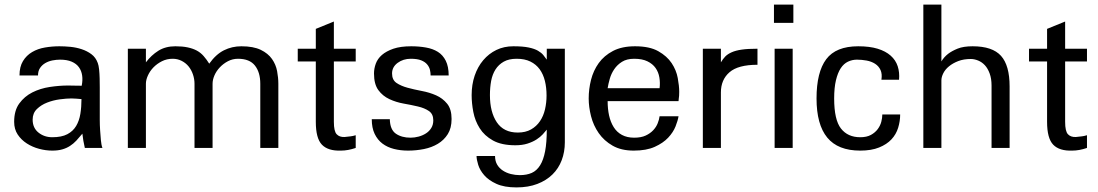

<svg xmlns="http://www.w3.org/2000/svg" viewBox="-20 -648 4808 841"><path d="M351.6 0Q347.7 -16.6 345.2 -31.2Q342.8 -45.9 340.8 -62.5Q327.1 -45.9 314.5 -32.2Q301.8 -18.6 286.6 -8.8Q271.5 1 252.9 6.3Q234.4 11.7 209 11.7Q180.7 11.7 151.4 3.9Q122.1 -3.9 97.7 -19.5Q73.2 -35.2 57.6 -58.6Q42 -82 42 -114.3Q42 -164.1 64.5 -194.8Q86.9 -225.6 121.6 -243.2Q156.2 -260.7 198.2 -267.1Q240.2 -273.4 278.3 -273.4Q293.9 -273.4 308.1 -272.9Q322.3 -272.5 337.9 -272.5Q342.8 -296.9 339.8 -317.4Q336.9 -337.9 325.7 -353.5Q314.5 -369.1 293.9 -377.9Q273.4 -386.7 243.2 -386.7Q226.6 -386.7 209.5 -383.3Q192.4 -379.9 178.2 -371.6Q164.1 -363.3 155.3 -350.1Q146.5 -336.9 146.5 -317.4H65.4Q65.4 -355.5 80.6 -380.4Q95.7 -405.3 120.6 -419.9Q145.5 -434.6 176.8 -439.9Q208 -445.3 240.2 -445.3Q262.7 -445.3 288.1 -442.9Q313.5 -440.4 337.4 -432.6Q361.3 -424.8 380.4 -410.6Q399.4 -396.5 408.2 -372.1Q412.1 -362.3 414.1 -343.8Q416 -325.2 416.5 -304.7Q417 -284.2 417 -264.6Q417 -246.1 417 -234.4V-158.2Q417 -143.6 417 -122.1Q417 -100.6 418.5 -78.1Q419.9 -55.7 421.9 -34.2Q423.8 -12.7 428.7 0ZM336.9 -213.9Q326.2 -214.8 314.9 -215.8Q303.7 -216.8 293 -216.8Q271.5 -216.8 242.2 -212.9Q212.9 -209 186.5 -198.7Q160.2 -188.5 141.6 -170.4Q123 -152.3 123 -124Q123 -87.9 148.4 -67.4Q173.8 -46.9 209 -46.9Q250 -46.9 274.9 -60.1Q299.8 -73.2 313.5 -96.2Q327.1 -119.1 332 -149.4Q336.9 -179.7 336.9 -213.9Z M1120.1 0V-281.2Q1120.1 -331.1 1096.7 -360.8Q1073.2 -390.6 1022.5 -390.6Q999 -390.6 978.5 -379.9Q958 -369.1 942.9 -353Q927.7 -336.9 919.4 -317.9Q911.1 -298.8 911.1 -281.2V0H832V-281.2Q832 -301.8 825.2 -321.8Q818.4 -341.8 806.2 -356.9Q793.9 -372.1 775.9 -381.3Q757.8 -390.6 736.3 -390.6Q710.9 -390.6 689.5 -379.9Q668 -369.1 652.3 -353Q636.7 -336.9 627.9 -317.4Q619.1 -297.9 619.1 -281.2V0H540V-434.6H619.1V-375Q642.6 -406.2 673.8 -425.8Q705.1 -445.3 748 -445.3Q779.3 -445.3 802.2 -440.4Q825.2 -435.5 842.3 -426.3Q859.4 -417 872.1 -402.3Q884.8 -387.7 896.5 -369.1Q925.8 -410.2 960.9 -427.7Q996.1 -445.3 1037.1 -445.3Q1089.8 -445.3 1122.1 -429.7Q1154.3 -414.1 1171.4 -389.6Q1188.5 -365.2 1193.8 -336.4Q1199.2 -307.6 1199.2 -281.2V0Z M1538.1 0Q1503.9 11.7 1473.6 11.7Q1417 13.7 1390.1 -14.2Q1363.3 -42 1363.3 -114.3V-378.9H1284.2V-434.6H1363.3V-521.5L1442.4 -553.7V-434.6H1538.1V-378.9H1442.4V-114.3Q1442.4 -73.2 1454.6 -60.1Q1466.8 -46.9 1489.3 -47.9Q1505.9 -49.8 1515.6 -50.8Q1525.4 -51.8 1538.1 -55.7V0Z M1958 -127Q1958 -86.9 1941.4 -60.5Q1924.8 -34.2 1897.9 -18.1Q1871.1 -2 1836.9 4.9Q1802.7 11.7 1767.6 11.7Q1734.4 11.7 1705.6 4.4Q1676.8 -2.9 1655.3 -19Q1633.8 -35.2 1621.1 -61.5Q1608.4 -87.9 1608.4 -126H1687.5Q1688.5 -80.1 1713.9 -62.5Q1739.3 -44.9 1778.3 -44.9Q1795.9 -44.9 1814 -49.8Q1832 -54.7 1846.2 -64Q1860.4 -73.2 1869.1 -87.4Q1877.9 -101.6 1877.9 -121.1Q1877.9 -148.4 1858.9 -161.6Q1839.8 -174.8 1810.5 -181.6Q1781.2 -188.5 1748 -194.3Q1714.8 -200.2 1685.5 -213.9Q1656.2 -227.5 1637.2 -253.4Q1618.2 -279.3 1618.2 -326.2Q1618.2 -347.7 1626 -369.1Q1633.8 -390.6 1652.8 -407.2Q1671.9 -423.8 1703.1 -434.6Q1734.4 -445.3 1781.2 -445.3Q1815.4 -445.3 1845.7 -439.9Q1876 -434.6 1897.9 -420.9Q1919.9 -407.2 1932.6 -381.8Q1945.3 -356.4 1945.3 -317.4H1866.2Q1866.2 -329.1 1863.3 -341.8Q1860.4 -354.5 1851.1 -365.7Q1841.8 -377 1824.7 -383.8Q1807.6 -390.6 1779.3 -390.6Q1746.1 -390.6 1721.7 -372.6Q1697.3 -354.5 1697.3 -326.2Q1697.3 -297.9 1716.8 -284.7Q1736.3 -271.5 1765.1 -263.7Q1793.9 -255.9 1827.6 -249.5Q1861.3 -243.2 1890.1 -230.5Q1918.9 -217.8 1938.5 -193.8Q1958 -169.9 1958 -127Z M2454.1 -24.4Q2454.1 17.6 2440.4 53.7Q2426.8 89.8 2399.9 116.2Q2373 142.6 2333.5 157.7Q2293.9 172.9 2242.2 172.9Q2188.5 172.9 2154.3 157.2Q2120.1 141.6 2101.1 119.6Q2082 97.7 2074.7 74.2Q2067.4 50.8 2067.4 35.2H2148.4Q2148.4 57.6 2157.7 73.2Q2167 88.9 2182.6 99.1Q2198.2 109.4 2217.8 114.3Q2237.3 119.1 2256.8 119.1Q2287.1 119.1 2309.1 109.4Q2331.1 99.6 2345.7 76.2Q2360.4 52.7 2367.7 14.6Q2375 -23.4 2375 -80.1Q2368.2 -71.3 2357.4 -59.6Q2346.7 -47.9 2330.1 -37.1Q2313.5 -26.4 2290.5 -19Q2267.6 -11.7 2237.3 -11.7Q2176.8 -11.7 2139.2 -32.7Q2101.6 -53.7 2081.1 -86.4Q2060.5 -119.1 2053.2 -157.7Q2045.9 -196.3 2045.9 -231.4Q2045.9 -277.3 2059.1 -316.4Q2072.3 -355.5 2096.7 -384.3Q2121.1 -413.1 2154.3 -429.2Q2187.5 -445.3 2228.5 -445.3Q2270.5 -445.3 2295.9 -439.9Q2321.3 -434.6 2336.4 -425.8Q2351.6 -417 2359.9 -406.7Q2368.2 -396.5 2375 -386.7V-434.6H2454.1ZM2374 -229.5Q2374 -264.6 2366.7 -293.9Q2359.4 -323.2 2343.8 -344.7Q2328.1 -366.2 2303.2 -378.4Q2278.3 -390.6 2243.2 -390.6Q2209 -390.6 2186.5 -377.9Q2164.1 -365.2 2150.4 -343.8Q2136.7 -322.3 2131.3 -293.5Q2126 -264.6 2126 -231.4Q2126 -157.2 2156.2 -112.3Q2186.5 -67.4 2248 -67.4Q2282.2 -67.4 2306.2 -81.1Q2330.1 -94.7 2345.2 -117.2Q2360.4 -139.6 2367.2 -168.9Q2374 -198.2 2374 -229.5Z M2955.1 -246.1Q2955.1 -236.3 2954.6 -228.5Q2954.1 -220.7 2953.1 -215.8Q2952.1 -210 2952.1 -205.1H2641.6Q2641.6 -170.9 2647.9 -142.1Q2654.3 -113.3 2668 -91.3Q2681.6 -69.3 2704.1 -57.1Q2726.6 -44.9 2757.8 -44.9Q2788.1 -44.9 2808.1 -54.2Q2828.1 -63.5 2841.3 -77.6Q2854.5 -91.8 2860.8 -107.9Q2867.2 -124 2869.1 -138.7H2952.1Q2949.2 -120.1 2939 -94.2Q2928.7 -68.4 2906.7 -44.9Q2884.8 -21.5 2848.1 -4.9Q2811.5 11.7 2755.9 11.7Q2701.2 11.7 2663.6 -9.8Q2626 -31.2 2602.5 -64.9Q2579.1 -98.6 2568.8 -139.2Q2558.6 -179.7 2558.6 -216.8Q2558.6 -257.8 2568.8 -298.3Q2579.1 -338.9 2602.5 -371.6Q2626 -404.3 2665 -424.8Q2704.1 -445.3 2761.7 -445.3Q2825.2 -445.3 2863.3 -423.8Q2901.4 -402.3 2921.9 -371.6Q2942.4 -340.8 2948.7 -306.2Q2955.1 -271.5 2955.1 -246.1ZM2869.1 -261.7Q2872.1 -285.2 2868.2 -308.6Q2864.3 -332 2851.6 -350.1Q2838.9 -368.2 2815.9 -379.4Q2793 -390.6 2757.8 -390.6Q2725.6 -390.6 2704.6 -377.4Q2683.6 -364.3 2670.4 -344.7Q2657.2 -325.2 2650.9 -302.7Q2644.5 -280.3 2641.6 -261.7Z M3297.9 -364.3Q3212.9 -364.3 3175.3 -331.5Q3137.7 -298.8 3137.7 -243.2V0H3058.6V-434.6H3137.7V-375Q3146.5 -389.6 3156.7 -400.4Q3167 -411.1 3184.6 -418.9Q3202.1 -426.8 3229 -430.7Q3255.9 -434.6 3297.9 -434.6V-364.3Z M3370.1 -547.9V-627.9H3455.1V-547.9ZM3373 0V-434.6H3452.1V0Z M3922.9 -146.5Q3922.9 -117.2 3914.1 -88.4Q3905.3 -59.6 3884.8 -37.6Q3864.3 -15.6 3830.6 -2Q3796.9 11.7 3748 11.7Q3650.4 11.7 3603.5 -45.4Q3556.6 -102.5 3556.6 -216.8Q3556.6 -332 3599.1 -388.7Q3641.6 -445.3 3739.3 -445.3Q3789.1 -445.3 3824.2 -434.6Q3859.4 -423.8 3881.3 -404.3Q3903.3 -384.8 3912.1 -357.9Q3920.9 -331.1 3918 -298.8H3840.8Q3844.7 -324.2 3836.9 -341.3Q3829.1 -358.4 3813 -368.7Q3796.9 -378.9 3775.9 -382.8Q3754.9 -386.7 3733.4 -386.7Q3712.9 -386.7 3694.3 -377.9Q3675.8 -369.1 3662.6 -349.1Q3649.4 -329.1 3641.6 -296.4Q3633.8 -263.7 3633.8 -216.8Q3633.8 -123 3663.6 -85Q3693.4 -46.9 3748 -46.9Q3776.4 -46.9 3794.9 -57.1Q3813.5 -67.4 3824.7 -82.5Q3835.9 -97.7 3840.3 -114.7Q3844.7 -131.8 3844.7 -146.5H3922.9Z M4323.2 0V-273.4Q4323.2 -303.7 4314.9 -326.2Q4306.6 -348.6 4293.9 -362.3Q4281.2 -376 4264.6 -382.8Q4248 -389.6 4232.4 -389.6Q4201.2 -389.6 4177.2 -380.4Q4153.3 -371.1 4136.7 -357.4Q4120.1 -343.8 4111.8 -327.1Q4103.5 -310.5 4103.5 -295.9V0H4024.4V-627.9H4103.5V-378.9Q4114.3 -397.5 4132.8 -412.1Q4149.4 -424.8 4174.8 -435.1Q4200.2 -445.3 4240.2 -445.3Q4327.1 -445.3 4364.7 -403.3Q4402.3 -361.3 4402.3 -269.5V0Z M4741.2 0Q4707 11.7 4676.8 11.7Q4620.1 13.7 4593.3 -14.2Q4566.4 -42 4566.4 -114.3V-378.9H4487.3V-434.6H4566.4V-521.5L4645.5 -553.7V-434.6H4741.2V-378.9H4645.5V-114.3Q4645.5 -73.2 4657.7 -60.1Q4669.9 -46.9 4692.4 -47.9Q4709 -49.8 4718.8 -50.8Q4728.5 -51.8 4741.2 -55.7V0Z"/></svg>

Font: Padauk GrcRegTest
Style: Regular
Weight: 500
Designer: Debbi Hosken
Foundry: SIL
Version: Version 2.0